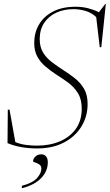

<svg xmlns="http://www.w3.org/2000/svg" viewBox="-20 -760 569 996"><path d="M434.5 -221Q434.5 -156.5 402.5 -104Q370.5 -51.5 311.8 -20.8Q253 10 173.5 10Q84.5 10 19 -17.5L20.5 -191H29.5L59.5 -23Q86 -12 115.5 -8.2Q145 -4.5 171 -4.5Q238.5 -4.5 291 -27Q343.5 -49.5 373.8 -92.2Q404 -135 404 -196Q404 -245.5 383.8 -277.5Q363.5 -309.5 333 -331.8Q302.5 -354 271.5 -373.5Q241 -393.5 215 -415.8Q189 -438 173.2 -467.2Q157.5 -496.5 157.5 -537Q157.5 -590 182.2 -632.5Q207 -675 255 -700Q303 -725 372.5 -725Q407 -725 437.8 -717Q468.5 -709 493 -696.5L526.5 -740H529L505.5 -515H497.5L479 -671.5Q455 -694 424 -703.2Q393 -712.5 360.5 -712.5Q312 -712.5 272.5 -694.5Q233 -676.5 209.5 -641.8Q186 -607 186 -557Q186 -516 203.5 -487.5Q221 -459 249 -437.8Q277 -416.5 308 -396.5Q339 -377 368 -354.2Q397 -331.5 415.8 -299.8Q434.5 -268 434.5 -221ZM151.5 76Q151.5 64 163.5 52.2Q175.5 40.5 194 40.5Q210 40.5 219 51.5Q228 62.5 228 81.5Q228 128.5 193.2 164.2Q158.5 200 93.5 216.5V204Q149.5 189 172 163.8Q194.5 138.5 194.5 115.5Q194.5 100 183.8 93Q173 86 162.2 83Q151.5 80 151.5 76Z"/></svg>

Font: Newsreader Display ExtraLight
Style: Italic
Weight: 275
Italic angle: -17°
Designer: Hugues Gentile
Foundry: Production Type
Version: Version 1.001